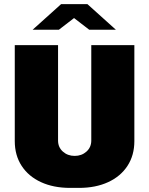

<svg xmlns="http://www.w3.org/2000/svg" viewBox="-20 -906 727 936"><path d="M263 -686V-221Q263 -188 286.5 -167Q310 -146 344 -146Q378 -146 401.5 -167Q425 -188 425 -221V-686H635V-218Q635 -149 601.5 -97.5Q568 -46 507 -18Q446 10 365 10H322Q241 10 180 -18Q119 -46 85.5 -97.5Q52 -149 52 -218V-686ZM341 -818 267 -761H139L278 -886H406L545 -761H415Z"/></svg>

Font: Chivo Black
Style: Regular
Weight: 900
Designer: Hector Gatti
Foundry: Omnibus-Type
Version: Version 1.007